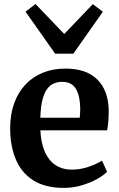

<svg xmlns="http://www.w3.org/2000/svg" viewBox="-20 -904 581 935"><path d="M290.7 11Q199.6 11 141.8 -26Q84 -63 56.8 -128.4Q29.5 -193.8 29.5 -278.5Q29.5 -346.7 48.9 -400.7Q68.4 -454.7 104 -492.4Q139.6 -530.2 189.1 -550.1Q238.6 -570 298.7 -570Q400.1 -570 453.6 -517.1Q507 -464.2 509.4 -368.3Q509.4 -335.8 507.5 -311.7Q505.6 -287.6 501.6 -269.3H176.8Q178.7 -224.7 189.4 -189.3Q200.2 -153.8 219.5 -128.9Q238.7 -104 266.5 -91Q294.2 -77.9 330.6 -77.9Q371.4 -77.9 412.7 -92.2Q453.9 -106.4 476.6 -122L501.4 -67.7Q485.3 -50.4 452.8 -32.2Q420.3 -14 378 -1.5Q335.8 11 290.7 11ZM176.4 -330.6H368.4Q369.2 -340.5 369.9 -351.6Q370.7 -362.7 370.7 -372.8Q370.7 -432.5 351 -468.9Q331.4 -505.4 282.4 -505.4Q260.5 -505.4 241.9 -497.4Q223.3 -489.5 209 -470.2Q194.8 -451 186.4 -417Q178 -383 176.4 -330.6ZM248.4 -642.8 104.4 -847 152.8 -884.5 292.9 -738.4 431.8 -883.7 481 -847 337.4 -642.8Z"/></svg>

Font: Merriweather Light
Style: Regular
Weight: 300
Designer: Eben Sorkin
Foundry: Eben Sorkin
Version: Version 2.100